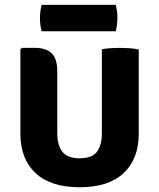

<svg xmlns="http://www.w3.org/2000/svg" viewBox="-20 -752 652 786"><path d="M548 -204.5Q548 -102 486.5 -43.8Q425 14.5 306 14.5Q187 14.5 125.2 -43.8Q63.5 -102 63.5 -204.5V-550L69.5 -556H124.5Q168 -556 191.2 -534Q214.5 -512 214.5 -460V-205.5Q214.5 -158 235.2 -131Q256 -104 306 -104Q357 -104 377 -131Q397 -158 397 -205.5V-550.5Q416 -554 436 -555Q456 -556 470.5 -556Q484.5 -556 507.2 -554.8Q530 -553.5 548 -549.5ZM150.5 -624Q143.5 -650 143.5 -678Q143.5 -705 150.5 -732H454Q457.5 -717 459 -706.2Q460.5 -695.5 460.5 -679.5Q460.5 -651 454 -624Z"/></svg>

Font: Signika Negative SC
Style: Bold
Weight: 700
Designer: Anna Giedryś
Foundry: Anna Giedryś
Version: Version 2.000; ttfautohint (v1.8.3) -l 8 -r 50 -G 200 -x 9 -